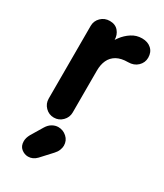

<svg xmlns="http://www.w3.org/2000/svg" viewBox="-191 -607 787 919"><g transform="rotate(30 202.5 -148.0)"><path d="M136.2 10Q108.8 10 89.4 -9.6Q70 -29.2 70 -56.8V-458.5Q70 -486 89.8 -505.5Q109.5 -525 138.5 -525Q169 -525 185.9 -505.1Q202.8 -485.2 202.8 -457.8V-411.5L183.8 -423.2Q194.5 -447.2 212.8 -471.9Q231 -496.5 256.8 -513.2Q282.5 -530 314 -530Q345.5 -530 365.1 -512.2Q384.8 -494.5 384.8 -464Q384.8 -436.5 364.5 -417Q344.2 -397.5 312 -397.5Q273.8 -397.5 249.6 -383.8Q225.5 -370 214.1 -345.5Q202.8 -321 202.8 -288V-56.8Q202.8 -29.2 183.2 -9.6Q163.8 10 136.2 10ZM122.8 233.5Q102.8 233.5 85.6 219.8Q68.5 206 68.5 179.2Q68.5 170.2 71.2 160.5Q74 150.8 80.2 139.5L119 75Q130.2 56.5 146.1 47.4Q162 38.2 179 38.2Q205.5 38.2 225.6 56.4Q245.8 74.5 245.8 102.5Q245.8 114 240.5 127.5Q235.2 141 223.5 153.5L169.5 212.2Q149 233.5 122.8 233.5Z"/></g></svg>

Font: National Park
Style: Regular
Weight: 400
Designer: Andrea Herstowski, Ben Hoepner
Version: Version 1.009